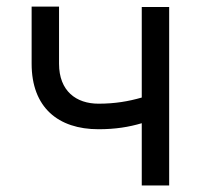

<svg xmlns="http://www.w3.org/2000/svg" viewBox="-20 -567 614 587"><path d="M497.2 -545.5H413.4V-268.8C372.9 -257.1 331.3 -250 281.2 -250C213.1 -250 160.5 -288.4 160.5 -372.2V-546.9H76.7V-372.2C76.7 -238.6 157.7 -171.9 281.2 -171.9C332.7 -171.9 373.9 -178.6 413.4 -190.3V0H497.2Z"/></svg>

Font: Karasuma Gothic
Style: Regular
Weight: 400
Designer: Rasmus Andersson, Ryoko Nishizuka
Foundry: Genbu
Version: Version 1.00